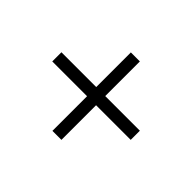

<svg xmlns="http://www.w3.org/2000/svg" viewBox="-128 -847 1073 1073"><g transform="rotate(45 409.0 -310.0)"><path d="M373.8 0V-273.8H98.8V-346.2H373.8V-620H445V-346.2H718.8V-273.8H445V0Z"/></g></svg>

Font: Now Alt
Style: Regular
Weight: 400
Designer: Alfredo Marco Pradil
Foundry: Alfredo Marco Pradil
Version: Version 1.002;PS 001.002;hotconv 1.0.88;makeotf.lib2.5.64775